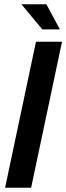

<svg xmlns="http://www.w3.org/2000/svg" viewBox="-20 -887 313 907"><path d="M150 -690H273L127 0H4ZM81 -867H199L263 -748H180Z"/></svg>

Font: Decalotype SemiBold Italic
Style: Regular
Weight: 600
Italic angle: -12°
Designer: Alfredo Marco Pradil
Foundry: Alfredo Marco Pradil
Version: Version 1.0